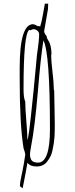

<svg xmlns="http://www.w3.org/2000/svg" viewBox="-20 -898 411 1047"><path d="M129.4 -9.8H130.4Q145 9.8 179.7 9.8Q216.3 9.8 236.8 -16.6Q248 -30.8 255.1 -44.9Q262.2 -59.1 266.1 -78.1Q271 -101.6 273.4 -116.9Q275.9 -132.3 277.3 -152.8Q278.8 -182.1 278.8 -216.8Q278.8 -248 277.3 -311Q275.4 -367.2 275.4 -405.8L273.4 -409.2V-415Q273.4 -445.3 266.1 -507.3Q258.8 -569.8 258.8 -599.1L260.7 -600.1Q260.7 -639.2 249.5 -667Q249 -668.5 247.6 -670.4Q246.1 -672.4 244.6 -675.3Q236.8 -686.5 234.4 -696.8L235.4 -699.2Q220.7 -716.3 220.7 -728L241.7 -849.1L242.7 -877.9H224.6L215.3 -824.7Q207.5 -778.8 198.7 -752L193.4 -756.8L189.5 -754.9Q185.1 -754.9 175.8 -760.7Q166 -766.1 160.6 -766.1Q87.4 -766.1 87.4 -527.8V-464.8Q87.4 -219.2 108.4 -89.8Q108.9 -85.9 113.8 -73.2Q117.7 -60.1 117.7 -54.2Q110.4 -4.4 103 32.2L98.1 55.7Q92.8 80.6 90.8 92.5Q88.9 104.5 88.4 117.2L103.5 128.9Q124 25.9 129.4 -9.8ZM108.4 -409.7V-416Q108.4 -715.8 139.6 -734.9L145.5 -732.9Q145.5 -732.9 150.4 -734.9L157.7 -737.8L161.6 -738.8Q174.3 -738.8 183.8 -730.7Q193.4 -722.7 193.4 -710.9Q193.4 -695.3 191.4 -675.5Q189.5 -655.8 186.5 -634.3Q183.6 -617.2 181.6 -599.1L175.3 -531.7L164.1 -414.1L160.6 -379.4Q145.5 -230.5 138.7 -181.2Q131.8 -136.7 129.4 -133.8Q129.4 -168.9 123.5 -239.3Q117.7 -309.6 117.7 -344.2Q108.4 -364.7 108.4 -409.7ZM150.4 -105Q169.4 -201.2 186.5 -398.9Q202.1 -588.9 216.8 -678.2Q252.4 -607.4 252.4 -194.8Q252.4 -11.2 187.5 -11.2Q163.6 -11.2 153.6 -22.2Q143.6 -33.2 143.6 -58.1Q143.6 -66.4 150.4 -105Z"/></svg>

Font: Amatica SC
Style: Regular
Weight: 400
Designer: Vernon Adams, Ben Nathan
Foundry: newtypography
Version: Version 2.001